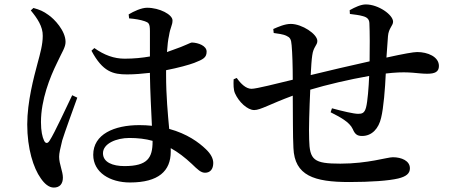

<svg xmlns="http://www.w3.org/2000/svg" viewBox="-20 -801 2040 867"><path d="M119 -754C148 -719 174 -681 173 -639C173 -600 162 -561 149 -513C133 -453 103 -342 103 -239C103 -130 131 -42 164 4C181 29 201 46 223 46C249 46 264 30 264 1C264 -27 247 -60 247 -93C247 -109 252 -130 261 -167C272 -203 310 -307 329 -360L306 -371C281 -320 227 -201 204 -166C195 -151 185 -153 179 -166C171 -183 165 -209 165 -250C165 -351 206 -453 237 -516C261 -568 276 -587 276 -612C276 -662 225 -716 198 -734C176 -750 160 -757 131 -765ZM669 -165V-162C669 -88 646 -51 542 -51C489 -51 445 -68 445 -109C445 -153 506 -178 564 -178C602 -178 637 -174 669 -165ZM563 -718C589 -716 614 -712 634 -705C651 -699 657 -695 657 -661V-546C623 -540 585 -536 543 -536C495 -536 451 -552 406 -584L393 -572C444 -476 491 -465 554 -465C587 -465 622 -468 657 -472V-463C658 -388 663 -299 666 -233C648 -235 629 -236 609 -236C496 -236 401 -195 401 -102C401 -22 477 23 567 23C696 23 751 -29 751 -116V-132C784 -114 815 -90 846 -61C873 -35 887 -21 906 -21C929 -21 943 -37 943 -65C943 -86 931 -107 910 -127C878 -158 825 -197 744 -219C738 -285 730 -368 730 -462V-484C786 -495 833 -508 857 -517C898 -533 913 -541 913 -568C913 -594 876 -608 847 -609C839 -609 818 -595 759 -575L734 -566C736 -596 739 -622 743 -639C749 -679 759 -686 759 -709C759 -735 701 -766 644 -766C619 -766 584 -750 561 -736Z M1560 -738C1583 -735 1602 -733 1619 -728C1638 -723 1647 -714 1648 -697C1650 -656 1650 -581 1649 -524C1568 -506 1456 -480 1383 -462C1385 -500 1387 -532 1390 -551C1395 -590 1413 -596 1413 -616C1413 -647 1344 -693 1293 -693C1266 -693 1237 -680 1214 -670L1216 -652C1235 -649 1258 -647 1274 -639C1289 -632 1295 -625 1297 -596C1300 -562 1302 -504 1302 -441C1231 -424 1138 -400 1116 -400C1091 -400 1068 -422 1049 -449L1035 -443C1034 -419 1034 -396 1041 -380C1058 -341 1097 -304 1128 -304C1156 -304 1199 -331 1302 -369C1303 -278 1302 -189 1305 -133C1310 -8 1398 21 1557 21C1655 21 1736 15 1778 5C1815 -4 1831 -18 1831 -41C1831 -75 1793 -91 1754 -91C1728 -91 1641 -62 1517 -62C1397 -62 1378 -78 1376 -172C1374 -216 1377 -310 1381 -396C1454 -418 1556 -442 1647 -458C1645 -407 1640 -343 1633 -316C1626 -290 1615 -287 1597 -287C1578 -287 1526 -299 1479 -312L1473 -294C1514 -273 1558 -251 1573 -218C1583 -194 1594 -187 1615 -187C1660 -187 1690 -221 1701 -269C1712 -313 1719 -401 1722 -469L1751 -472C1832 -479 1865 -468 1909 -468C1943 -468 1962 -476 1962 -503C1962 -545 1911 -566 1864 -566C1847 -566 1802 -558 1725 -541L1732 -638C1735 -674 1755 -685 1755 -703C1755 -734 1689 -781 1632 -781C1610 -781 1584 -769 1559 -755Z"/></svg>

Font: Noto Serif CJK HK SemiBold
Style: Regular
Weight: 600
Designer: Ryoko NISHIZUKA 西塚涼子 (kana & ideographs); Frank Grießhammer (Latin, Greek & Cyrillic); Wenlong ZHANG 张文龙 (bopomofo); San
Foundry: Adobe
Version: Version 2.001;hotconv 1.1.0;makeotfexe 2.6.0